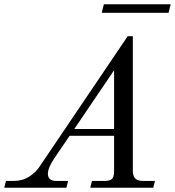

<svg xmlns="http://www.w3.org/2000/svg" viewBox="-64 -882 822 902"><path d="M285 -276H472V-552ZM-44 0 -36 -32H1Q42 -32 74.5 -53Q107 -74 125 -104L536 -712H560V-75Q562 -50 574 -41Q586 -32 608 -32H664L656 0H360L368 -32H430Q451 -32 461.5 -41Q472 -50 472 -78V-244H263L195 -144Q161 -95 161 -66Q161 -32 201 -32H256L248 0ZM414 -822 424 -862H738L728 -822Z"/></svg>

Font: Old Standard TT
Style: Italic
Weight: 400
Italic angle: -15.2°
Designer: Alexey Kryukov <alexios@thessalonica.org.ru>
Version: Version 2.2